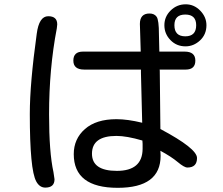

<svg xmlns="http://www.w3.org/2000/svg" viewBox="-20 -814 1040 896"><path d="M637.7 -489.3H373Q322.3 -489.3 322.3 -531.2Q322.3 -573.2 367.2 -573.2H636.7L632.8 -702.1Q632.8 -751 677.7 -751Q700.2 -751 710.9 -735.8Q721.7 -720.7 721.7 -653.3L723.6 -573.2H841.8Q891.6 -573.2 891.6 -531.2Q891.6 -489.3 846.7 -489.3H724.6L725.6 -485.4L728.5 -211.9Q899.4 -121.1 899.4 -76.7Q899.4 -32.2 854.5 -32.2Q839.8 -32.2 809.6 -57.6Q779.3 -83 728.5 -110.4L729.5 -86.9Q729.5 62.5 529.3 62.5Q324.2 62.5 324.2 -94.7Q324.2 -166 376.5 -211.9Q428.7 -257.8 523.4 -257.8Q575.2 -257.8 643.6 -241.2L637.7 -475.6V-489.3ZM644.5 -158.2Q571.3 -179.7 523.4 -179.7Q409.2 -179.7 409.2 -96.7Q409.2 -16.6 525.4 -16.6Q644.5 -16.6 645.5 -119.1V-142.6L644.5 -158.2ZM205.1 -738.3Q247.1 -738.3 247.1 -700.2L245.1 -681.6Q209 -494.1 209 -280.3Q209 -103.5 229.5 -10.7L234.4 22.5Q234.4 61.5 191.4 61.5Q165 61.5 149.4 33.2Q133.8 4.9 126.5 -73.7Q119.1 -152.3 119.1 -282.2Q119.1 -423.8 151.4 -656.2Q162.1 -738.3 205.1 -738.3ZM846.7 -793.9Q885.7 -793.9 914.6 -764.2Q943.4 -734.4 943.4 -696.3Q943.4 -653.3 913.6 -625.5Q883.8 -597.7 845.7 -597.7Q803.7 -597.7 775.4 -627Q747.1 -656.2 747.1 -696.3Q747.1 -736.3 776.4 -765.1Q805.7 -793.9 846.7 -793.9ZM844.7 -746.1Q793.9 -746.1 793.9 -696.3Q793.9 -644.5 844.7 -644.5Q895.5 -644.5 895.5 -696.3Q895.5 -746.1 844.7 -746.1Z"/></svg>

Font: jf-openhuninn-1.0
Style: Regular
Weight: 400
Designer: [Kosugi Maru]
      Designed by Motoya company      

      [Varela Round]
      Joe Prince(Latin component); Avraham Co
Foundry: justfont CO.,LTD.
Version: 1.0